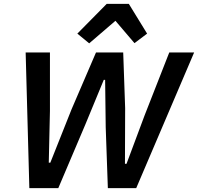

<svg xmlns="http://www.w3.org/2000/svg" viewBox="-20 -968 1019 988"><path d="M280 0H131L112 -698H237V-397L231 -131H239L348 -405L474 -698H614L624 -412L623 -125H631L724 -374L851 -698H979L681 0H535L524 -313L521 -557H514L419 -327ZM529 -948H643L737 -795L672 -746L574 -861L439 -745L378 -795Z"/></svg>

Font: IBM Plex Sans SemiBold
Style: Italic
Weight: 600
Italic angle: -11.31°
Designer: Mike Abbink, Paul van der Laan, Pieter van Rosmalen
Foundry: Bold Monday
Version: Version 3.201